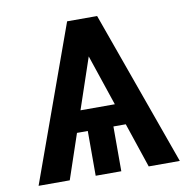

<svg xmlns="http://www.w3.org/2000/svg" viewBox="-80 -791 865 870"><g transform="rotate(-10 353.0 -356.0)"><path d="M465.6 -206H408.7V0H290.8V-206H241.1L171.5 0H28.1L284.8 -711.6H422.9L677.9 0H534.8ZM432.5 -304 353.7 -538 274.5 -304Z"/></g></svg>

Font: DeltaSans SemiBold
Style: Regular
Weight: 600
Designer: Rasmus Andersson
Foundry: rsms
Version: Version 3.012